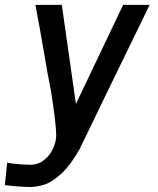

<svg xmlns="http://www.w3.org/2000/svg" viewBox="-29 -570 649 789"><path d="M96 107Q128.5 107 152.8 87.2Q177 67.5 189.5 39.2Q202 11 202 -12.5Q202 -61 180 -199Q169.5 -247.5 149 -370.5Q144 -398 133.8 -456.5Q123.5 -515 116.5 -550H225L283 -143L477 -550H586Q533 -441.5 438.2 -246.5Q343.5 -51.5 297.5 44Q259.5 111 221.8 144.8Q184 178.5 156 187.8Q128 197 100.5 198.5Q85.5 199 47 196.2Q8.5 193.5 -9 190.5L0.5 98.5Q18 102.5 49.2 104.8Q80.5 107 96 107Z"/></svg>

Font: JuliaMono MediumItalic
Style: Regular
Weight: 500
Italic angle: -9°
Monospace: yes
Designer: cormullion
Foundry: corm
Version: Version 0.049; ttfautohint (v1.8.4)